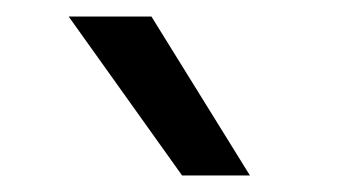

<svg xmlns="http://www.w3.org/2000/svg" viewBox="-20 -737 420 232"><path d="M200 -525 63 -717H163L282 -525Z"/></svg>

Font: Madhuban SemiBold
Style: Regular
Weight: 600
Designer: jaikishan Patel
Foundry: MagicType
Version: Version 1.000